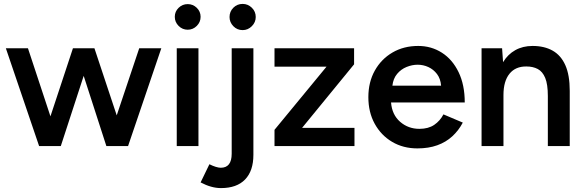

<svg xmlns="http://www.w3.org/2000/svg" viewBox="-20 -747 2985 982"><path d="M180 0 10 -500H123L238 -152L353 -500H463L577 -157L692 -500H805L635 0H524L408 -359L291 0Z M884 0V-500H995V0ZM940 -595Q913 -595 893.5 -614.5Q874 -634 874 -661Q874 -688 893.5 -707Q913 -726 940 -726Q967 -726 986.5 -707Q1006 -688 1006 -661Q1006 -634 986.5 -614.5Q967 -595 940 -595Z M1221 -593Q1193 -593 1173.5 -613Q1154 -633 1154 -660Q1154 -688 1173.5 -707.5Q1193 -727 1221 -727Q1248 -727 1268 -707.5Q1288 -688 1288 -660Q1288 -633 1268 -613Q1248 -593 1221 -593ZM1110 215Q1061 215 1006 186L1051 93Q1069 102 1084 106.5Q1099 111 1109 111Q1165 111 1165 39V-500H1276V45Q1276 127 1233.5 171Q1191 215 1110 215Z M1384 0V-83L1650 -406H1384V-500H1791V-418L1525 -93H1793V0Z M2115 12Q2042 12 1985.5 -21.5Q1929 -55 1896.5 -114Q1864 -173 1864 -250Q1864 -327 1897 -386Q1930 -445 1987.5 -478.5Q2045 -512 2119 -512Q2186 -512 2240 -477.5Q2294 -443 2325.5 -378Q2357 -313 2357 -223H1980Q1985 -160 2026.5 -124Q2068 -88 2125 -88Q2171 -88 2201 -108.5Q2231 -129 2248 -162L2347 -120Q2326 -80 2293.5 -50Q2261 -20 2216.5 -4Q2172 12 2115 12ZM1987 -309H2236Q2233 -345 2215 -368.5Q2197 -392 2171 -404Q2145 -416 2116 -416Q2088 -416 2059.5 -404.5Q2031 -393 2011 -369Q1991 -345 1987 -309Z M2443 0V-500H2548L2553 -429Q2577 -469 2615.5 -490.5Q2654 -512 2704 -512Q2764 -512 2806.5 -488Q2849 -464 2871.5 -413.5Q2894 -363 2894 -282V0H2782V-256Q2782 -316 2768.5 -348.5Q2755 -381 2730.5 -394Q2706 -407 2673 -407Q2617 -408 2586 -370Q2555 -332 2555 -261V0Z"/></svg>

Font: Figtree Light SemiBold
Style: Regular
Weight: 600
Version: Version 2.002